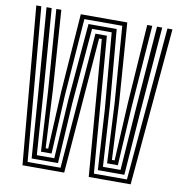

<svg xmlns="http://www.w3.org/2000/svg" viewBox="-87 -881 906 961"><g transform="rotate(10 366.0 -400.0)"><path d="M90.8 0 20 -800H45.5L113.2 -20.8H280.5L336 -712H394.2L450 -20.8H618L686.5 -800H712L640.5 0H427.5L372 -691.2H358.2L302.8 0ZM130 -41.5 106.5 -360.2 72 -800H98.2L130.8 -374.5L152.8 -62.2H241.5L260 -365.2L293.5 -753.5H436.8L470.2 -365L488.8 -62.2H578.2L600.5 -374L633.5 -800H660L624.8 -360L601.2 -41.5H466.5L448.2 -346.5L415 -732.8H315.2L282.2 -346.5L264 -41.5ZM170.2 -83 152.5 -387.5 121.8 -800H147.2L175 -399L190.2 -104H203.2L217.8 -398.2L247 -795H483.2L512.5 -398L527 -104H540.8L556.2 -398.2L583.8 -800H609.5L578.5 -387.2L560.8 -83H506.2L491.2 -382.2L461.5 -774.2H268.8L239.2 -382.5L224 -83Z"/></g></svg>

Font: Big Shoulders Inline Display ExtraBold
Style: Regular
Weight: 800
Designer: Patric King
Foundry: XO Type Co
Version: Version 1.000